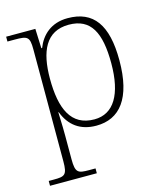

<svg xmlns="http://www.w3.org/2000/svg" viewBox="-116 -632 815 959"><g transform="rotate(-15 291.0 -153.0)"><path d="M23 240H265V215H231C175 215 161 210 161 140V18C161 -45 158 -83 158 -104H160C188 -31 242 10 325 10C446 10 520 -79 520 -276C520 -460 457 -546 324 -546C238 -546 187 -497 163 -435H159L155 -536H4V-511H41C108 -511 119 -506 119 -439V139C119 210 106 215 49 215H23ZM324 -23C203 -23 161 -121 161 -277C161 -416 202 -513 321 -513C435 -513 477 -431 477 -272C477 -112 424 -23 324 -23Z"/></g></svg>

Font: Noto Serif Gurmukhi ExtraLight
Style: Regular
Weight: 200
Designer: Vaibhav Singh and the Monotype Design Team
Foundry: Monotype Imaging Inc.
Version: Version 2.004